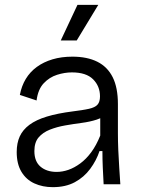

<svg xmlns="http://www.w3.org/2000/svg" viewBox="-20 -761 581 793"><path d="M198 12Q156 12 122 -3.5Q88 -19 68.5 -51.5Q49 -84 49 -133Q49 -170 61.5 -197.5Q74 -225 101.5 -245.5Q129 -266 173.5 -279.5Q218 -293 281 -301Q322 -306 347 -311.5Q372 -317 382.5 -328.5Q393 -340 393 -363Q393 -405 364.5 -433.5Q336 -462 277 -462Q247 -462 215.5 -452Q184 -442 160.5 -417Q137 -392 131 -346L62 -369Q69 -406 86.5 -435Q104 -464 132 -484.5Q160 -505 197 -516Q234 -527 279 -527Q340 -527 382 -506Q424 -485 445.5 -442Q467 -399 467 -331V-211Q467 -179 468.5 -142Q470 -105 472.5 -68.5Q475 -32 477 0H408Q406 -36 404.5 -69.5Q403 -103 403 -137H391Q378 -98 352.5 -63.5Q327 -29 289 -8.5Q251 12 198 12ZM214 -51Q238 -51 262.5 -59.5Q287 -68 311.5 -86Q336 -104 357 -132.5Q378 -161 394 -201V-296L422 -293Q407 -276 379.5 -267Q352 -258 318 -253.5Q284 -249 249.5 -243Q215 -237 186 -225.5Q157 -214 139.5 -193.5Q122 -173 122 -137Q122 -94 147.5 -72.5Q173 -51 214 -51ZM297 -594H231L300 -741H386Z"/></svg>

Font: Bricolage Grotesque 24pt Light
Style: Regular
Weight: 300
Designer: Mathieu Triay
Foundry: Atelier Triay
Version: Version 1.001;gftools[0.9.33.dev8+g029e19f]